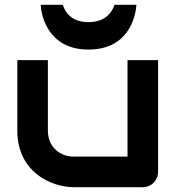

<svg xmlns="http://www.w3.org/2000/svg" viewBox="-20 -778 737 798"><path d="M637 -528H510V-127H288C227 -127 179 -169 179 -235V-528H52V-235C52 -63 193 0 287 0H574C609 0 637 -28 637 -64ZM547 -758H456C448 -735 425 -686 348 -686C270 -686 249 -735 241 -758H149C152 -710 181 -572 348 -572C515 -572 544 -710 547 -758Z"/></svg>

Font: Audiowide
Style: Regular
Weight: 400
Designer: Astigmatic (AOETI)
Foundry: Astigmatic (AOETI)
Version: Version 1.002